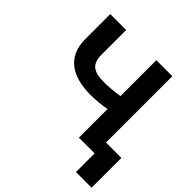

<svg xmlns="http://www.w3.org/2000/svg" viewBox="-227 -913 1275 1275"><g transform="rotate(45 410.0 -275.5)"><path d="M92.7 -492.9V-727.3H242.2V-492.9Q242.2 -461.3 250.4 -439.5Q258.5 -417.6 275.4 -403.9Q292.3 -390.3 318.5 -384.1Q344.8 -377.8 381 -377.8Q394.9 -377.8 413 -378.7Q431.1 -379.6 450.6 -381.2Q470.2 -382.8 489.7 -385.1Q509.2 -387.4 525.6 -390.6V-727.3H675.8V-104.4H820.3V175.4H673.3V0H525.6V-268.8Q509.2 -265.6 489.7 -263Q470.2 -260.3 450.6 -258.5Q431.1 -256.7 413 -255.9Q394.9 -255 381 -255Q315.3 -255 261.9 -268.8Q208.5 -282.7 170.8 -311.8Q133.2 -340.9 112.9 -385.8Q92.7 -430.8 92.7 -492.9Z"/></g></svg>

Font: Cannonade
Style: Bold
Weight: 700
Designer: Rasmus Andersson
Foundry: rsms
Version: Version 3.012;git-f93a4a705